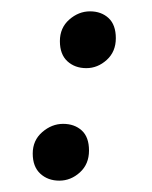

<svg xmlns="http://www.w3.org/2000/svg" viewBox="-20 -304 266 335"><path d="M90.1 -87.9Q109.9 -87.9 122.6 -76.4Q135.3 -64.9 135.3 -41.3Q135.3 -17.6 119.4 -3.2Q103.5 11.2 83.5 11.2Q63.5 11.2 50.3 -1Q37.1 -13.2 37.1 -36.1Q37.1 -59.1 53.7 -73.5Q70.3 -87.9 90.1 -87.9ZM137 -284.2Q156.7 -284.2 169.4 -272.5Q182.1 -260.7 182.1 -237.3Q182.1 -213.9 166.3 -199.5Q150.4 -185.1 130.6 -185.1Q110.8 -185.1 97.7 -197Q84.5 -209 84.5 -232.2Q84.5 -255.4 100.8 -269.8Q117.2 -284.2 137 -284.2Z"/></svg>

Font: Niconne
Style: Regular
Weight: 400
Designer: Vernon Adams
Foundry: Vernon Adams
Version: Version 1.002